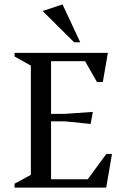

<svg xmlns="http://www.w3.org/2000/svg" viewBox="-20 -852 577 872"><path d="M46.1 0V-17.6L120.1 -58V-554L46.1 -595.4V-612H469.9L447 -479.3H420.5L366.4 -574.1H211.9V-334.9H273.9L401.6 -343.7L391.6 -289.1L273.9 -301H211.9V-37.9H378.6L463 -153H488.6L462.4 0ZM316.5 -660.1 173.5 -802.1 264 -832 344.3 -660.1Z"/></svg>

Font: Ancizar Serif Light
Style: Regular
Weight: 300
Designer: Cesar Puertas, Viviana Monsalve, Julian Moncada, Julian Prieto, Jose Castro, Felipe Aragon, Mariel Hernandez, Sara Alarc
Version: Version 8.100